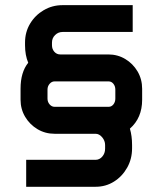

<svg xmlns="http://www.w3.org/2000/svg" viewBox="-20 -714 622 734"><path d="M58.6 -375Q58.6 -438 87.9 -474.1Q75.7 -502.9 75.7 -541V-551.3Q75.7 -591.3 95 -623.5Q114.3 -655.8 147 -675Q179.7 -694.3 219.2 -694.3H487.3V-591.8H219.2Q202.6 -591.8 190.7 -580.1Q178.7 -568.4 178.7 -551.3V-541Q178.7 -526.4 187.7 -516.1Q196.8 -505.9 210 -505.9H394Q429.7 -505.9 459 -488.3Q488.3 -470.7 505.9 -440.9Q523.4 -411.1 523.4 -374.5V-332.5Q523.4 -263.2 476.6 -222.2Q484.9 -194.3 484.9 -159.7V-147Q484.9 -106.4 466.1 -73Q447.3 -39.6 415.8 -19.8Q384.3 0 345.7 0H80.1V-103H345.2Q360.4 -103 371.1 -115.5Q381.8 -127.9 381.8 -145.5V-159.7Q381.8 -175.8 370.6 -189.2Q359.4 -202.6 345.2 -202.6H188.5Q152.8 -202.6 123.3 -220.2Q93.8 -237.8 76.2 -267.3Q58.6 -296.9 58.6 -332.5ZM161.6 -336.9Q161.6 -324.2 169.7 -314.9Q177.7 -305.7 188.5 -305.7H395.5Q406.2 -305.7 413.6 -314.9Q420.9 -324.2 420.9 -336.9V-371.6Q420.9 -384.3 413.6 -393.6Q406.2 -402.8 395.5 -402.8H188.5Q177.7 -402.8 169.7 -393.6Q161.6 -384.3 161.6 -371.6Z"/></svg>

Font: Anta
Style: Regular
Weight: 400
Designer: Sergej Lebedev
Foundry: Sergej Lebedev
Version: Version 1.000; ttfautohint (v1.8.4.7-5d5b)